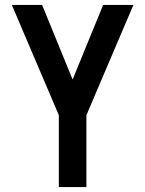

<svg xmlns="http://www.w3.org/2000/svg" viewBox="-20 -550 590 780"><path d="M219 210V-82L28 -530H151L275 -227L399 -530H522L331 -82V210Z"/></svg>

Font: Lode
Style: Bold
Weight: 700
Monospace: yes
Designer: Belleve Invis
Foundry: Belleve Invis
Version: Version 29.2.0; ttfautohint (v1.8.3)